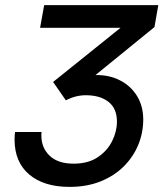

<svg xmlns="http://www.w3.org/2000/svg" viewBox="-20 -720 640 752"><path d="M252 12Q152 12 94.5 -36.5Q37 -85 37 -174Q37 -183 37.5 -189Q38 -195 39 -203H143Q142 -200 142 -196.5Q142 -193 142 -189Q142 -141 174.5 -110Q207 -79 268 -79Q325 -79 362.5 -104Q400 -129 419 -167Q438 -205 438 -244Q438 -295 405 -321Q372 -347 316 -347Q296 -347 276.5 -342Q257 -337 238 -327L188 -399L452 -611H137L153 -700H600L585 -614L354 -426Q408 -427 450.5 -405Q493 -383 517 -343.5Q541 -304 541 -252Q541 -201 522 -154Q503 -107 466 -69.5Q429 -32 375 -10Q321 12 252 12Z"/></svg>

Font: Rethink Sans Medium
Style: Italic
Weight: 500
Italic angle: -10°
Designer: The Rethink Sans project authors (Hans Thiessen). DM Sans designed by Colophon Foundry.
Foundry: Rethink Communications LLC
Version: Version 1.001